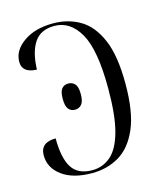

<svg xmlns="http://www.w3.org/2000/svg" viewBox="-89 -611 577 687"><g transform="rotate(-15 199.0 -267.0)"><path d="M169 10Q98 10 57.5 -20Q17 -50 17 -96Q17 -144 74 -144Q74 -71 96.5 -35.5Q119 0 172 0Q211 0 240.5 -25.5Q270 -51 286 -109.5Q302 -168 302 -268Q302 -411 267 -472.5Q232 -534 173 -534Q122 -534 98.5 -498.5Q75 -463 73 -399Q19 -401 19 -442Q19 -484 61.5 -514Q104 -544 171 -544Q226 -544 270 -518.5Q314 -493 340 -433Q366 -373 366 -268Q366 -164 340 -103.5Q314 -43 269.5 -16.5Q225 10 169 10ZM168 -225Q153 -225 144 -236Q135 -247 135 -274Q135 -301 144 -311.5Q153 -322 168 -322Q183 -322 192.5 -311.5Q202 -301 202 -274Q202 -247 192.5 -236Q183 -225 168 -225Z"/></g></svg>

Font: Noto Serif Display SemiCondensed Light
Style: Regular
Weight: 300
Width: 4
Designer: Monotype Design Team
Foundry: Monotype Imaging Inc.
Version: Version 2.009